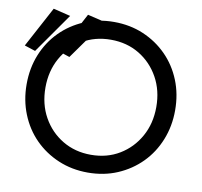

<svg xmlns="http://www.w3.org/2000/svg" viewBox="-81 -808 951 904"><g transform="rotate(10 395.0 -356.0)"><path d="M52 -511 0 -528 104 -722 186 -702ZM216 -511 165 -528 268 -722 352 -702ZM40 -350Q40 -427 66.5 -492.5Q93 -558 141 -606.5Q189 -655 254 -682.5Q319 -710 395 -710Q472 -710 536.5 -682.5Q601 -655 649 -606.5Q697 -558 723.5 -492.5Q750 -427 750 -350Q750 -274 723.5 -208Q697 -142 649 -93.5Q601 -45 536.5 -17.5Q472 10 395 10Q319 10 254 -17.5Q189 -45 141 -93.5Q93 -142 66.5 -208Q40 -274 40 -350ZM130 -350Q130 -271 164.5 -209Q199 -147 259 -111Q319 -75 395 -75Q472 -75 531.5 -111Q591 -147 625.5 -209Q660 -271 660 -350Q660 -429 625.5 -491Q591 -553 531.5 -589Q472 -625 395 -625Q319 -625 259 -589Q199 -553 164.5 -491Q130 -429 130 -350Z"/></g></svg>

Font: Von Book
Style: Regular
Weight: 400
Version: Version 4.000; ttfautohint (v1.8.4.7-5d5b)